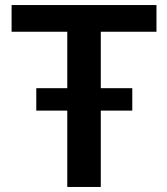

<svg xmlns="http://www.w3.org/2000/svg" viewBox="-20 -742 662 762"><path d="M247 -303V0H380V-303H505V-392H380V-616H601V-722H26V-616H247V-392H124V-303Z"/></svg>

Font: Perun SemiBold
Style: Regular
Weight: 600
Foundry: Copyright (c) Stefan Peev, Context Ltd, 2016
Version: Version 1.089